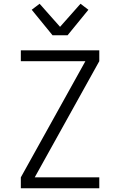

<svg xmlns="http://www.w3.org/2000/svg" viewBox="-20 -1003 640 1023"><path d="M91 0V-58L435 -677H91V-735H509V-677L165 -58H509V0ZM260 -815 149 -951 191 -983 300 -860 409 -983 451 -951 340 -815Z"/></svg>

Font: Iosevka Light Extended
Style: Regular
Weight: 300
Width: 7
Monospace: yes
Designer: Belleve Invis
Foundry: Belleve Invis
Version: Version 32.5.0; ttfautohint (v1.8.4)